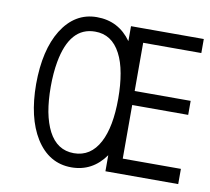

<svg xmlns="http://www.w3.org/2000/svg" viewBox="-71 -682 843 770"><g transform="rotate(10 350.5 -297.5)"><path d="M404.3 -529.8V-590.8H700.7V-533.7H463.9V-337.4H691.9V-280.3H463.9V-62H700.7V0H404.3V-65.4Q352.1 8.3 266.6 8.3Q174.8 8.3 121.1 -77.6Q70.3 -159.7 69.8 -296.4Q70.3 -435.5 121.1 -517.6Q174.3 -602.5 263.4 -602.8Q352.5 -603 404.3 -529.8ZM404.3 -295.9Q404.3 -351.6 396 -397.5Q387.7 -444.3 370.6 -476.6Q335 -544.9 266.6 -544.4Q164.1 -544.4 137.7 -397.9Q129.4 -352.1 129.4 -296.1Q129.4 -240.2 137.7 -194.3Q146.5 -148.9 163.1 -116.7Q198.2 -49.3 266.6 -49.3Q335 -49.3 370.6 -116.7Q404.3 -180.2 404.3 -295.9Z"/></g></svg>

Font: Meera
Style: Regular
Weight: 400
Designer: Hussain KH and Suresh P for Swathanthra Malayalam Computing (SMC)
Version: Version 7.0.0+20221109